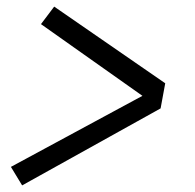

<svg xmlns="http://www.w3.org/2000/svg" viewBox="-20 -615 590 581"><path d="M47 -54 13 -110 411 -325 104 -542 144 -595 480 -363 466 -287Z"/></svg>

Font: Lode
Style: Italic
Weight: 400
Italic angle: -11°
Monospace: yes
Designer: Belleve Invis
Foundry: Belleve Invis
Version: Version 29.2.0; ttfautohint (v1.8.3)